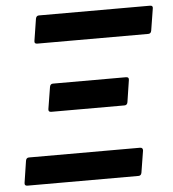

<svg xmlns="http://www.w3.org/2000/svg" viewBox="-49 -700 672 746"><g transform="rotate(-5 287.0 -327.5)"><path d="M28.3 0Q15.9 0 17.9 -11.7L31 -96.9Q33 -108.6 43.4 -108.6H476.4Q488.1 -108.6 487.4 -96.9L473.7 -11.7Q471.7 0 461.3 0ZM145.5 -277.7Q133.1 -277.7 135.1 -289.4L148.9 -374.6Q150.9 -386.3 161.3 -386.3H446.1Q458.5 -386.3 456.5 -374.6L443.4 -289.4Q441.4 -277.7 431 -277.7ZM114.2 -546.4Q101.9 -546.4 104.2 -558.1L117.6 -643.3Q119.9 -655 130 -655H563.3Q575.7 -655 573.3 -643.3L559.6 -558.1Q557.6 -546.4 547.2 -546.4Z"/></g></svg>

Font: Sofia Sans Hairline
Style: Italic
Weight: 1
Italic angle: -9°
Designer: Botio Nikoltchev, Ani Petrova
Foundry: lettersoup
Version: Version 4.102